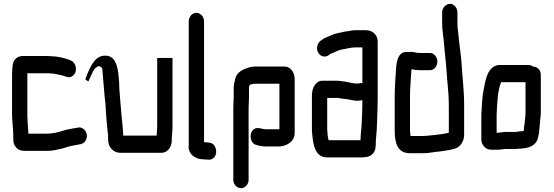

<svg xmlns="http://www.w3.org/2000/svg" viewBox="-20 -773 2895 1004"><path d="M50 -37C50 -27 54 -15 62 -5C74 11 89 16 113 16H221C237 16 253 15 266 12C287 8 313 3 330 -4C341 -8 356 -10 369 -13C394 -19 414 -16 427 -37C448 -69 421 -112 389 -106C362 -101 330 -97 305 -88C280 -80 253 -74 221 -74H128V-77C128 -100 124 -124 124 -147C123 -155 123 -167 123 -179V-390H229C234 -390 239 -390 242 -389C263 -389 285 -383 304 -379L317 -375L326 -372C349 -362 370 -379 375 -398C383 -425 368 -449 352 -456L343 -460C315 -470 281 -479 246 -479C242 -480 237 -480 231 -480H96C76 -480 57 -465 51 -450C45 -436 43 -402 43 -378V-177C43 -140 49 -107 49 -74C49 -63 50 -49 50 -37Z M527 -270C529 -253 533 -220 533 -202C534 -193 534 -183 535 -173L537 -145C539 -118 542 -93 545 -67V-52C545 -43 546 -35 547 -28C550 0 577 26 607 26H825C855 26 878 -4 878 -36C878 -61 882 -83 882 -110V-470H802V-113C802 -95 800 -80 799 -64H624V-77C621 -107 618 -153 614 -185L612 -211C609 -253 603 -300 603 -343L599 -386C593 -441 576 -482 531 -482C486 -482 459 -450 426 -358L442 -347L464 -395C473 -415 488 -427 497 -427C504 -427 514 -419 516 -412L515 -411Z M967 -661V-16C960 30 1000 60 1041 60C1047 61 1052 61 1058 61L1069 62C1080 63 1089 60 1098 52C1123 27 1108 -25 1075 -27L1047 -30V-661C1047 -686 1028 -706 1007 -706C986 -706 967 -686 967 -661Z M1280 168V-207C1280 -219 1282 -253 1282 -265V-316L1285 -328C1293 -333 1301 -335 1312 -335H1441V-98C1440 -97 1439 -97 1438 -97H1367C1364 -98 1360 -98 1354 -99C1337 -103 1321 -108 1306 -96C1279 -74 1289 -21 1321 -15C1336 -10 1356 -7 1374 -7H1441C1483 -10 1521 -34 1521 -79V-359C1521 -392 1501 -425 1469 -425H1310C1300 -424 1291 -423 1283 -421C1249 -410 1216 -396 1209 -356C1206 -344 1202 -330 1202 -316V-266C1202 -253 1200 -222 1200 -210V168C1200 191 1219 211 1240 211C1261 211 1280 191 1280 168Z M1848 -336C1826 -336 1801 -344 1780 -347L1763 -349C1756 -350 1749 -351 1741 -351H1667C1630 -351 1611 -313 1611 -273V-101C1611 -94 1611 -86 1612 -79C1617 -15 1628 50 1690 50H1869C1875 50 1882 50 1886 49C1917 49 1944 27 1944 -7C1945 -14 1945 -21 1945 -27C1945 -32 1945 -37 1946 -44C1949 -78 1951 -102 1952 -139C1953 -175 1955 -216 1955 -252V-556C1955 -592 1926 -615 1895 -615H1835C1823 -615 1811 -612 1801 -610L1784 -608C1758 -602 1734 -599 1713 -589C1696 -580 1678 -577 1664 -565C1651 -558 1643 -548 1639 -532C1631 -492 1668 -464 1698 -484C1701 -487 1705 -490 1709 -492C1728 -498 1745 -510 1767 -514C1789 -517 1813 -525 1835 -525H1875V-338C1865 -340 1858 -336 1848 -336ZM1692 -86C1691 -91 1691 -96 1691 -101V-261H1742C1745 -261 1749 -261 1753 -260L1769 -257C1775 -256 1782 -256 1789 -255C1810 -253 1827 -246 1848 -246C1859 -246 1866 -248 1875 -249C1875 -202 1873 -148 1870 -105C1868 -88 1865 -55 1865 -40H1698C1695 -55 1692 -68 1692 -86Z M2229 -496H2174C2157 -496 2145 -502 2129 -502C2126 -501 2123 -501 2119 -501H2105C2062 -501 2054 -455 2051 -413C2048 -364 2044 -322 2044 -268V-88C2044 -22 2061 28 2122 28H2190C2198 28 2208 28 2217 27C2265 19 2315 18 2359 4C2385 -3 2407 -33 2407 -67V-226C2407 -305 2397 -375 2393 -450C2389 -498 2381 -546 2377 -592C2375 -613 2372 -629 2372 -651V-708C2372 -732 2354 -753 2333 -753C2312 -753 2292 -732 2292 -708V-652C2292 -614 2299 -581 2302 -544C2305 -498 2312 -452 2315 -403C2318 -346 2327 -287 2327 -225V-79C2307 -74 2290 -71 2268 -69C2241 -67 2219 -62 2191 -62H2127C2127 -68 2125 -72 2125 -79C2124 -83 2124 -86 2124 -91V-267C2124 -296 2125 -317 2127 -341L2129 -373C2130 -383 2130 -393 2131 -401C2131 -404 2131 -407 2132 -411H2133C2144 -408 2160 -406 2174 -406H2229C2250 -406 2267 -427 2267 -451C2267 -475 2249 -496 2229 -496Z M2582 -79H2577V-174C2580 -235 2582 -297 2600 -343H2728V-179C2727 -172 2727 -168 2727 -165C2726 -160 2726 -154 2725 -147L2723 -126C2720 -113 2720 -104 2719 -89C2717 -88 2715 -87 2713 -87C2709 -87 2703 -87 2697 -86L2682 -84C2679 -83 2676 -83 2673 -83H2623C2609 -83 2594 -79 2582 -79ZM2542 9C2546 10 2554 10 2562 10H2582C2595 10 2612 6 2625 6H2673C2681 6 2694 4 2704 4C2708 3 2712 3 2715 3C2746 0 2772 -10 2786 -34C2798 -55 2799 -86 2802 -114L2804 -135C2805 -142 2805 -146 2805 -149C2806 -156 2807 -164 2808 -175V-383C2808 -407 2789 -425 2767 -425C2761 -430 2753 -433 2745 -433H2590C2577 -433 2563 -427 2551 -416C2526 -394 2518 -350 2510 -309C2501 -269 2500 -222 2497 -176V-42C2497 -17 2520 9 2542 9Z"/></svg>

Font: Electronic
Style: Circ
Weight: 900
Version: Version 1.011